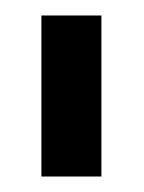

<svg xmlns="http://www.w3.org/2000/svg" viewBox="-20 -695 186 248"><path d="M33.5 -467H111V-675H33.5Z"/></svg>

Font: Anybody SemiExpanded
Style: Regular
Weight: 400
Width: 6
Designer: Tyler Finck
Foundry: Etcetera Type Company
Version: Version 1.113;gftools[0.9.25]